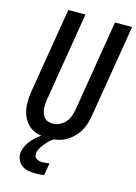

<svg xmlns="http://www.w3.org/2000/svg" viewBox="-140 -809 785 1105"><g transform="rotate(15 252.5 -256.0)"><path d="M205 8Q176 8 148 2Q120 -4 98.5 -19.5Q77 -35 62.5 -58Q48 -81 41.5 -108Q35 -135 35.5 -164Q36 -193 40 -222L125 -735H227L140 -207Q138 -193 137 -178.5Q136 -164 137 -150Q138 -136 143 -122.5Q148 -109 156.5 -99Q165 -89 178.5 -84.5Q192 -80 206 -80Q227 -80 247 -89Q267 -98 281.5 -115Q296 -132 303 -152.5Q310 -173 314 -193L403 -735H505L413 -179Q409 -154 401 -130Q393 -106 379.5 -84Q366 -62 346 -43.5Q326 -25 303 -13Q280 -1 254.5 3.5Q229 8 205 8ZM186 223Q163 223 140.5 218.5Q118 214 101.5 201Q85 188 77 167Q69 146 72 123Q76 103 86.5 83.5Q97 64 111.5 47.5Q126 31 143.5 17.5Q161 4 181 -6L185 -8H250L249 0Q232 8 218.5 19.5Q205 31 193.5 45Q182 59 172 74.5Q162 90 159 107Q158 116 160.5 125.5Q163 135 171 140.5Q179 146 188 148Q197 150 207 150Q218 150 228 149Q238 148 249 146L236 219Q224 221 211 222Q198 223 186 223Z"/></g></svg>

Font: Iosevka SS18 Semibold
Style: Italic
Weight: 600
Italic angle: -9°
Monospace: yes
Designer: Belleve Invis
Foundry: Belleve Invis
Version: Version 25.1.1; ttfautohint (v1.8.4)